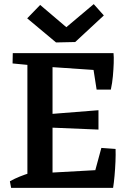

<svg xmlns="http://www.w3.org/2000/svg" viewBox="-20 -912 630 932"><path d="M34 0 28 -32Q51 -45 76 -55Q101 -65 127 -73L128 0ZM529 0 428 -32 472 -194 541 -189Q542 -162 540.5 -127Q539 -92 536 -58.5Q533 -25 529 0ZM145 -594 41 -604 42 -654H144ZM449 -477 427 -618 531 -654Q533 -636 532 -606Q531 -576 528 -542.5Q525 -509 518 -477ZM113 0V-654H235V0ZM458 -283 218 -293V-358L458 -377ZM515 -567 207 -588 132 -654H531ZM134 0 209 -73 515 -90 528 0ZM252 -706 112 -823 175 -888 302 -780 435 -892 484 -837 345 -708Z"/></svg>

Font: Eczar Medium
Style: Regular
Weight: 500
Designer: Vaibhav Singh
Foundry: Rosetta Type Foundry
Version: Version 2.000